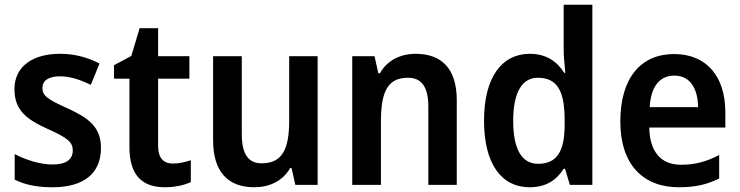

<svg xmlns="http://www.w3.org/2000/svg" viewBox="-20 -780 3122 810"><path d="M406 -156C406 -245 352 -283 267 -322C180 -361 159 -376 159 -409C159 -440 185 -458 233 -458C277 -458 320 -443 363 -422L400 -512C347 -539 294 -553 233 -553C117 -553 41 -499 41 -404C41 -317 89 -278 179 -237C270 -197 287 -178 287 -145C287 -109 261 -86 202 -86C149 -86 87 -106 42 -130V-22C87 0 136 10 202 10C333 10 406 -48 406 -156Z M709 -90C670 -90 647 -114 647 -163V-448H779V-543H647V-661H569L534 -544L461 -505V-448H526V-160C526 -34 586 10 676 10C719 10 758 1 785 -12V-104C761 -96 735 -90 709 -90Z M1320 -543H1200V-272C1200 -154 1173 -91 1084 -91C1026 -91 1000 -132 1000 -215V-543H879V-188C879 -56 941 10 1053 10C1116 10 1173 -16 1204 -71H1210L1226 0H1320Z M1733 -553C1671 -553 1613 -526 1583 -471H1576L1560 -543H1466V0H1587V-266C1587 -391 1614 -452 1701 -452C1761 -452 1787 -410 1787 -330V0H1907V-357C1907 -491 1843 -553 1733 -553Z M2214 10C2285 10 2328 -21 2358 -68H2364L2384 0H2479V-760H2358V-566C2358 -537 2363 -499 2365 -473H2360C2330 -521 2284 -553 2215 -553C2097 -553 2022 -454 2022 -271C2022 -88 2096 10 2214 10ZM2250 -89C2181 -89 2145 -151 2145 -270C2145 -386 2180 -452 2249 -452C2334 -452 2362 -391 2362 -274V-253C2362 -142 2330 -89 2250 -89Z M2824 -552C2684 -552 2597 -452 2597 -267C2597 -89 2690 10 2844 10C2914 10 2964 -2 3014 -27V-126C2960 -98 2913 -85 2853 -85C2768 -85 2721 -140 2719 -242H3040V-307C3040 -458 2960 -552 2824 -552ZM2825 -461C2892 -461 2924 -406 2925 -328H2721C2726 -418 2765 -461 2825 -461Z"/></svg>

Font: Noto Sans Armenian SemiCondensed SemiBold
Style: Regular
Weight: 600
Width: 4
Designer: Monotype Design Team
Foundry: Monotype Imaging Inc.
Version: Version 2.008